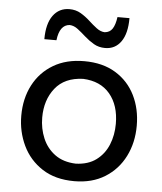

<svg xmlns="http://www.w3.org/2000/svg" viewBox="-55 -819 742 879"><g transform="rotate(5 316.5 -379.5)"><path d="M318.8 11.7Q231 11.7 171.4 -27.1Q111.8 -65.9 81.5 -129.4Q51.3 -192.9 51.3 -266.1Q51.3 -345.2 83.5 -407Q115.7 -468.8 175.3 -504.2Q234.9 -539.6 317.4 -539.6Q402.3 -539.6 461.4 -503.4Q520.5 -467.3 551.3 -405.3Q582 -343.3 582 -266.1Q582 -188 550.3 -125Q518.6 -62 459.5 -25.1Q400.4 11.7 318.8 11.7ZM318.8 -68.8Q376 -70.8 412.8 -98.4Q449.7 -126 467.8 -170.2Q485.8 -214.4 485.8 -266.1Q485.8 -351.1 442.4 -403.1Q398.9 -455.1 318.8 -458.5Q233.9 -455.6 190.7 -401.1Q147.5 -346.7 147.5 -266.1Q147.5 -215.3 166.3 -170.9Q185.1 -126.5 223.1 -98.6Q261.2 -70.8 318.8 -68.8ZM406.2 -607.9Q377 -607.9 354 -621.3Q331.1 -634.8 311.5 -652.3Q292 -669.9 273.9 -683.8Q255.9 -697.8 235.8 -698.7Q189.9 -695.3 181.6 -624H126Q126 -695.3 153.8 -733.2Q181.6 -771 229 -771Q257.8 -771 280.8 -757.6Q303.7 -744.1 323 -726.3Q342.3 -708.5 360.6 -694.6Q378.9 -680.7 397.9 -679.7Q421.9 -681.6 433.8 -700Q445.8 -718.3 450.7 -753.9H505.9Q505.9 -683.1 479.2 -645.5Q452.6 -607.9 406.2 -607.9Z"/></g></svg>

Font: Pinar-DS2-FD Medium
Style: Regular
Weight: 500
Designer: Amin Abedi
Version: Version 3.000